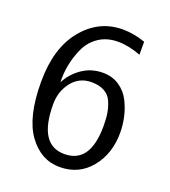

<svg xmlns="http://www.w3.org/2000/svg" viewBox="-129 -776 788 889"><g transform="rotate(20 265.0 -331.5)"><path d="M51 -324Q51 -491 129.5 -586Q208 -681 325 -681Q379 -681 436 -661V-597Q376 -620 324 -620Q269 -620 229.5 -593.5Q190 -567 170.5 -524.5Q151 -482 142.5 -438.5Q134 -395 136 -352Q159 -398 204 -429.5Q249 -461 307 -461Q353 -461 387.5 -438Q422 -415 440.5 -378.5Q459 -342 467.5 -303.5Q476 -265 476 -227Q476 -123 418 -52.5Q360 18 266 18Q173 18 112 -66.5Q51 -151 51 -324ZM139 -246Q139 -46 266 -46Q393 -46 393 -230Q393 -267 388.5 -294Q384 -321 372.5 -347.5Q361 -374 335.5 -388Q310 -402 272 -402Q212 -402 175.5 -355.5Q139 -309 139 -246Z"/></g></svg>

Font: Coval
Style: Light
Weight: 300
Foundry: Context Ltd
Version: Version 001.000